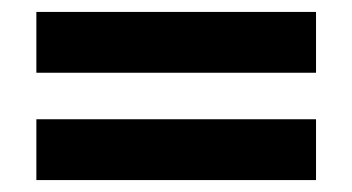

<svg xmlns="http://www.w3.org/2000/svg" viewBox="-20 -391 590 322"><path d="M41 -191H510V-89H41ZM41 -371H510V-269H41Z"/></svg>

Font: Ysabeau Ultrabold
Style: Regular
Weight: 800
Designer: Christian Thalmann (Catharsis Fonts)
Version: Version 0.003